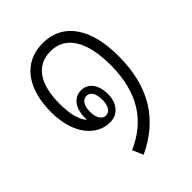

<svg xmlns="http://www.w3.org/2000/svg" viewBox="-185 -605 788 788"><g transform="rotate(-45 209.0 -210.5)"><path d="M177 98C315 33 391 -80 391 -262C391 -416 330 -519 207 -519C96 -519 32 -431 32 -295C32 -163 99 -93 174 -93C221 -93 250 -130 250 -182C250 -234 225 -271 182 -271C143 -271 114 -238 114 -182C114 -177 114 -173 114 -168C93 -190 81 -232 81 -295C81 -405 123 -473 207 -473C300 -473 342 -386 342 -259C342 -97 274 0 157 51ZM182 -125C158 -125 146 -151 146 -182C146 -215 158 -239 182 -239C206 -239 217 -215 217 -182C217 -150 206 -125 182 -125Z"/></g></svg>

Font: Noto Sans Thai Looped ExtraCondensed Light
Style: Regular
Weight: 300
Width: 2
Designer: Sasikarn Vongin, Ben Mitchell
Foundry: The Fontpad Ltd
Version: Version 1.001